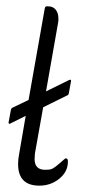

<svg xmlns="http://www.w3.org/2000/svg" viewBox="-20 -576 272 605"><path d="M116 -238 90 -92Q90 -88 89.5 -82.5Q89 -77 89 -75Q89 -41 122 -41Q134 -41 140 -42.5Q146 -44 154.5 -50.5Q163 -57 180 -72Q185 -77 188 -77Q194 -77 194 -67Q194 -35 167 -13Q140 9 104 9Q37 9 37 -59Q37 -74 40 -89L61 -211L13 -187Q12 -186 10 -186Q7 -186 7 -189V-190L14 -228Q15 -235 20 -237L70 -261L121 -549Q122 -556 127 -556H132Q147 -556 155.5 -545.5Q164 -535 164 -518Q164 -514 164 -511Q164 -508 163 -504L125 -288L198 -324Q199 -324 200 -324.5Q201 -325 202 -325Q204 -323 204 -322V-321L197 -283Q196 -276 191 -275Z"/></svg>

Font: Zain Light
Style: Italic
Weight: 300
Italic angle: -10°
Designer: Zain,Boutros
Foundry: Mobile Telecommunications Company (Zain), 2024
Version: Version 1.51; ttfautohint (v1.8.4)